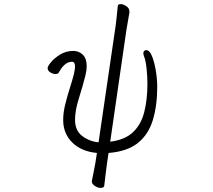

<svg xmlns="http://www.w3.org/2000/svg" viewBox="-20 -733 1040 939"><path d="M503 68Q500 89 496.5 119.5Q493 150 490 174Q489 186 472 186Q459 186 444 176.5Q429 167 429 153Q429 151 429.5 150Q430 149 430 148Q435 123 441 93Q447 63 450 41L454 15Q378 8 333.5 -36Q289 -80 289 -146Q289 -182 299 -222.5Q309 -263 321.5 -302Q334 -341 342 -373Q344 -384 345.5 -392Q347 -400 347 -407Q347 -431 332 -431Q296 -431 268 -379Q264 -371 251 -371Q239 -371 226 -379Q213 -387 213 -400Q213 -409 229.5 -429Q246 -449 274.5 -466.5Q303 -484 338 -484Q366 -484 385 -465.5Q404 -447 404 -409Q404 -389 398 -365Q384 -309 365.5 -251Q347 -193 347 -147Q347 -94 382.5 -67.5Q418 -41 462 -37L546 -610Q548 -627 551 -654Q554 -681 556 -704Q558 -713 569 -713Q582 -713 597.5 -703Q613 -693 613 -676V-672L598 -585L519 -40Q591 -49 630.5 -86.5Q670 -124 685.5 -185Q701 -246 701 -325Q701 -357 697 -396.5Q693 -436 684 -459Q681 -467 681 -472Q681 -480 685.5 -484Q690 -488 695 -488Q708 -488 718 -469.5Q728 -451 735 -422.5Q742 -394 745.5 -363.5Q749 -333 749 -310Q749 -217 727.5 -146Q706 -75 654 -33.5Q602 8 511 15Z"/></svg>

Font: Moon Stars Kai HW Light
Style: Regular
Weight: 300
Designer: GuiWonder
Version: Version 1.101